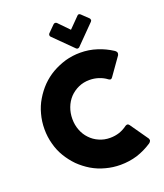

<svg xmlns="http://www.w3.org/2000/svg" viewBox="-175 -1104 1054 1231"><g transform="rotate(-20 352.0 -488.5)"><path d="M647.5 -688.5Q655.3 -683.6 659.2 -675.8Q663.1 -668 658.2 -656.2Q629.9 -616.2 573.2 -536.1Q568.4 -528.3 561.5 -526.4Q555.7 -525.4 546.9 -531.2Q522.5 -549.8 492.2 -559.6Q462.9 -569.3 429.7 -569.3Q388.7 -569.3 354.5 -553.7Q320.3 -538.1 294.9 -511.7Q269.5 -484.4 255.9 -448.2Q242.2 -412.1 242.2 -371.1Q242.2 -330.1 255.9 -294.9Q269.5 -258.8 294.9 -232.4Q320.3 -205.1 354.5 -190.4Q388.7 -174.8 429.7 -174.8Q462.9 -174.8 493.2 -184.6Q523.4 -195.3 547.9 -213.9Q556.6 -218.8 562.5 -217.8Q568.4 -216.8 574.2 -209Q602.5 -168 660.2 -85.9Q663.1 -79.1 663.1 -74.2Q663.1 -70.3 661.1 -67.4Q657.2 -59.6 649.4 -54.7Q601.6 -23.4 547.9 -5.9Q493.2 10.7 433.6 10.7Q380.9 10.7 332 -2.9Q283.2 -15.6 240.2 -41Q198.2 -66.4 163.1 -100.6Q128.9 -135.7 103.5 -177.7Q78.1 -219.7 65.4 -268.6Q51.8 -317.4 51.8 -370.1Q51.8 -423.8 65.4 -472.7Q78.1 -521.5 103.5 -563.5Q128.9 -606.4 163.1 -641.6Q198.2 -676.8 240.2 -701.2Q283.2 -725.6 332 -740.2Q380.9 -753.9 433.6 -753.9Q493.2 -753.9 546.9 -736.3Q599.6 -719.7 647.5 -688.5ZM440.4 -788.1Q436.5 -786.1 434.6 -785.2Q432.6 -784.2 429.7 -784.2Q425.8 -784.2 419.9 -788.1Q377 -831.1 291 -916Q287.1 -919.9 287.1 -927.7Q287.1 -931.6 291 -937.5Q306.6 -952.1 335.9 -982.4Q340.8 -988.3 348.6 -988.3Q355.5 -988.3 360.4 -983.4Q382.8 -960 429.7 -912.1Q447.3 -930.7 501 -984.4Q504.9 -988.3 509.8 -988.3Q510.7 -988.3 512.7 -988.3Q518.6 -986.3 522.5 -982.4Q537.1 -967.8 567.4 -939.5Q570.3 -936.5 570.3 -933.6Q571.3 -930.7 572.3 -927.7Q572.3 -923.8 570.3 -921.9Q569.3 -918.9 567.4 -917Q525.4 -874 440.4 -788.1Z"/></g></svg>

Font: Cocogoose
Style: Regular
Weight: 400
Designer: Cosimo Lorenzo Pancini
Version: Version 1.000